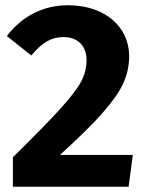

<svg xmlns="http://www.w3.org/2000/svg" viewBox="-20 -710 557 730"><path d="M238 -690C141 -690 62 -646 6 -573L99 -499C140 -548 174 -569 222 -569C275 -569 309 -536 309 -481C309 -452 302 -424 287 -397C272 -370 245 -336 208 -295C171 -254 111 -193 29 -112V0H469L485 -121H208C279 -186 334 -239 371 -282C408 -324 434 -361 449 -394C464 -427 471 -461 471 -497C471 -603 385 -690 238 -690Z"/></svg>

Font: Fira Sans
Style: Bold
Weight: 700
Designer: Carrois Corporate & Edenspiekermann AG
Foundry: Carrois Corporate GbR & Edenspiekermann AG
Version: Version 4.203